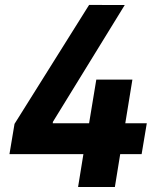

<svg xmlns="http://www.w3.org/2000/svg" viewBox="-20 -747 648 767"><path d="M566.4 -254.6H480.5L508.9 -429H364.7L335.9 -254.6H190.7L191.4 -260.3L478.3 -726.9L335.9 -727.3L38 -252.1L17.8 -131.4H313.2L291.9 0H438.9L460.2 -131.4H545.8Z"/></svg>

Font: TID UI
Style: Bold Italic
Weight: 700
Italic angle: -9.39999°
Designer: The TID Project Authors
Foundry: Bakken & Bæck
Version: Version 1.001;hotconv 1.0.109;makeotfexe 2.5.65596